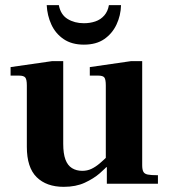

<svg xmlns="http://www.w3.org/2000/svg" viewBox="-20 -712 657 744"><path d="M227 12Q160 12 122 -25.5Q84 -63 84 -143V-381Q84 -404 78 -411.5Q72 -419 54 -419H21V-452L181 -475H225V-155Q225 -117 233.5 -94Q242 -71 259 -60.5Q276 -50 299 -50Q318 -50 334 -57.5Q350 -65 366 -78.5Q382 -92 398 -108L402 -75Q389 -60 366 -40Q343 -20 308.5 -4Q274 12 227 12ZM394 0V-64H390V-381Q390 -404 384.5 -411.5Q379 -419 361 -419H328V-452L487 -475H531V-72Q531 -55 535.5 -46.5Q540 -38 553 -35.5Q566 -33 592 -33V0ZM305 -539Q258 -539 226.5 -560.5Q195 -582 179 -617Q163 -652 161 -692H208Q215 -655 242 -638.5Q269 -622 305 -622Q329 -622 349.5 -629Q370 -636 384 -652Q398 -668 402 -692H449Q448 -652 431.5 -617Q415 -582 384 -560.5Q353 -539 305 -539Z"/></svg>

Font: Frank Ruhl Libre
Style: Bold
Weight: 700
Designer: Yanek Iontef
Foundry: Fontef
Version: Version 6.004